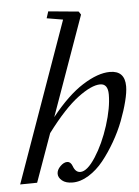

<svg xmlns="http://www.w3.org/2000/svg" viewBox="-53 -767 594 819"><g transform="rotate(-5 244.0 -357.0)"><path d="M1 0 244.6 -684.6 175.3 -696.3 184.6 -725.1 314 -712.9 322.8 -699.2 170.9 -273.4Q241.2 -361.8 306.9 -403.3Q372.6 -444.8 423.8 -444.8Q487.8 -444.8 487.8 -377.9Q487.8 -352.5 478 -314Q468.3 -275.4 451.7 -231.9Q435.1 -188.5 410.2 -145.3Q385.3 -102.1 357.2 -67.1Q329.1 -32.2 294.2 -10.5Q259.3 11.2 225.1 11.2Q195.8 11.2 179.9 -2Q164.1 -15.1 164.1 -31.2Q164.1 -47.9 179.2 -63Q194.3 -78.1 209 -78.1Q223.6 -78.1 231 -58.6Q240.7 -30.8 261.7 -30.8Q291 -30.8 326.9 -86.2Q362.8 -141.6 387 -217.3Q411.1 -293 411.1 -349.6Q411.1 -395.5 377.9 -395.5Q340.8 -395.5 281.5 -351.1Q222.2 -306.6 147.5 -207L73.7 -1Z"/></g></svg>

Font: Elstob
Style: Italic
Weight: 400
Italic angle: -20°
Designer: Peter S. Baker
Version: Version 1.015